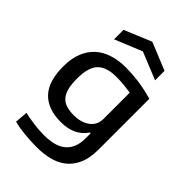

<svg xmlns="http://www.w3.org/2000/svg" viewBox="-287 -901 1235 1235"><g transform="rotate(45 330.0 -284.0)"><path d="M155 -710 340 -787 528 -710V-624L341 -700L155 -624ZM292 219Q237 219 180 213Q123 207 84 197L91 109Q127 117 175 124Q223 131 271 131Q314 131 351 123Q388 115 416 95Q444 75 460 41Q476 7 476 -44V-90H469Q412 -5 289 -5Q171 -5 109 -69.5Q47 -134 47 -270Q47 -342 68 -394.5Q89 -447 127 -481.5Q165 -516 219 -533Q273 -550 338 -550Q387 -550 446.5 -543Q506 -536 586 -514V-54Q586 28 561.5 81Q537 134 496 164.5Q455 195 402 207Q349 219 292 219ZM318 -95Q350 -95 377.5 -103Q405 -111 425.5 -126Q446 -141 457.5 -163Q469 -185 469 -213V-453Q443 -457 408 -460.5Q373 -464 335 -464Q248 -464 206.5 -422Q165 -380 165 -277Q165 -227 173.5 -192Q182 -157 200.5 -135.5Q219 -114 248 -104.5Q277 -95 318 -95Z"/></g></svg>

Font: Encode Sans Wide
Style: Medium
Weight: 500
Designer: Pablo Impallari, Andres Torresi
Foundry: Pablo Impallari, Andres Torresi
Version: Version 1.000; ttfautohint (v1.00) -l 8 -r 50 -G 200 -x 14 -